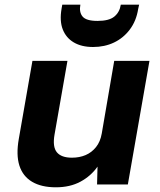

<svg xmlns="http://www.w3.org/2000/svg" viewBox="-20 -785 679 817"><path d="M218 12Q156 12 116.5 -11.5Q77 -35 62.5 -80.5Q48 -126 60 -194L118 -526H267L212 -212Q203 -160 222 -137Q241 -114 286 -114Q318 -114 344 -125Q370 -136 388.5 -159Q407 -182 413 -217L466 -526H616L524 0H393L395 -76Q367 -36 322.5 -12Q278 12 218 12ZM376 -585Q327 -585 294 -604.5Q261 -624 247 -660Q233 -696 242 -748L245 -765H322Q316 -733 331.5 -714.5Q347 -696 395 -696Q444 -696 466.5 -714.5Q489 -733 494 -765H572L568 -747Q560 -696 532.5 -659.5Q505 -623 465 -604Q425 -585 376 -585Z"/></svg>

Font: DM Sans 9pt Black
Style: Italic
Weight: 900
Italic angle: -10°
Version: Version 4.004;gftools[0.9.30]